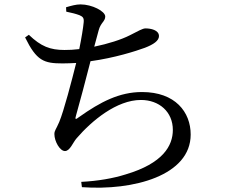

<svg xmlns="http://www.w3.org/2000/svg" viewBox="-20 -807 1040 872"><path d="M264 -519C285 -519 305 -520 326 -521C306 -441 270 -303 249 -253C234 -218 227 -214 227 -198C227 -165 252 -121 275 -121C298 -121 311 -160 328 -179C397 -259 510 -353 620 -353C703 -353 765 -299 765 -217C765 -145 720 -65 551 -15C494 3 426 15 349 19L352 43C587 60 846 -10 846 -196C846 -298 776 -389 625 -389C522 -389 436 -344 340 -276C321 -261 320 -265 326 -285C340 -335 371 -449 391 -529C501 -544 597 -575 638 -590C677 -605 702 -622 702 -643C702 -671 664 -678 641 -678C627 -678 608 -666 570 -647C531 -627 471 -608 408 -595L428 -669C437 -704 458 -710 458 -732C458 -756 398 -787 346 -787C325 -787 304 -781 280 -774L281 -754C306 -749 325 -744 341 -738C357 -731 362 -725 360 -705C358 -682 350 -633 340 -584C317 -581 294 -580 273 -580C208 -580 166 -596 111 -649L94 -637C146 -531 179 -519 264 -519Z"/></svg>

Font: Source Han Serif CN Medium
Style: Regular
Weight: 500
Designer: Ryoko NISHIZUKA 西塚涼子 (kana & ideographs); Frank Grießhammer (Latin, Greek & Cyrillic); Wenlong ZHANG 张文龙 (bopomofo); San
Foundry: Adobe
Version: Version 2.002;hotconv 1.1.0;makeotfexe 2.6.0